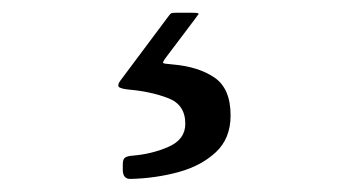

<svg xmlns="http://www.w3.org/2000/svg" viewBox="-20 -26 540 301"><path d="M172.5 240V231.5Q172.5 223 176.5 220.8Q180.5 218.5 188 218Q218.5 215.5 244.5 204Q270.5 192.5 270.5 168Q270.5 138 243.5 127.8Q216.5 117.5 182.5 114.5Q168 113 166 109.8Q164 106.5 169 100L244.5 -1Q247 -4.5 248.5 -5.2Q250 -6 256 -6H281.5Q293 -6 291.2 -3.8Q289.5 -1.5 285.5 4L241 63Q234.5 71.5 235.8 72.8Q237 74 250.5 75Q291.5 78.5 316.5 95.8Q341.5 113 341.5 155Q341.5 191 318.5 212.5Q295.5 234 259.8 243.8Q224 253.5 185 254.5Q172.5 255 172.5 240Z"/></svg>

Font: Besley* Condensed
Style: Regular
Weight: 400
Width: 3
Designer: Owen Earl
Foundry: indestructible type*
Version: Version 3.000; ttfautohint (v1.8.3)